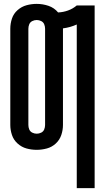

<svg xmlns="http://www.w3.org/2000/svg" viewBox="-20 -763 540 988"><path d="M375 205H467V-735H375Q355 -718 330 -709Q305 -700 279 -699Q259 -723 229.5 -733Q200 -743 169 -743Q142 -743 116.5 -736Q91 -729 70.5 -711Q50 -693 41.5 -667.5Q33 -642 33 -615V-120Q33 -94 41.5 -68.5Q50 -43 70.5 -24.5Q91 -6 116.5 1Q142 8 169 8Q195 8 221 1Q247 -6 267 -24.5Q287 -43 295.5 -68.5Q304 -94 304 -120V-617Q342 -622 375 -637ZM169 -75Q157 -75 146 -80.5Q135 -86 130.5 -97Q126 -108 126 -120V-615Q126 -627 130.5 -638Q135 -649 146 -654.5Q157 -660 169 -660Q181 -660 192 -654.5Q203 -649 207.5 -638Q212 -627 212 -615V-120Q212 -108 207.5 -97Q203 -86 192 -80.5Q181 -75 169 -75Z"/></svg>

Font: Iosevka SS08 Medium
Style: Regular
Weight: 500
Monospace: yes
Designer: Belleve Invis
Foundry: Belleve Invis
Version: Version 3.4.3; ttfautohint (v1.8.3)